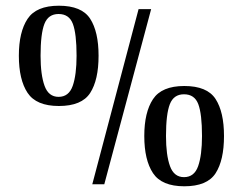

<svg xmlns="http://www.w3.org/2000/svg" viewBox="-20 -645 851 672"><path d="M46 -450Q46 -533 76.5 -579Q107 -625 186 -625Q266 -625 295.5 -579.5Q325 -534 325 -450Q325 -365 295.5 -319.5Q266 -274 186 -274Q107 -274 76.5 -320Q46 -366 46 -450ZM248 -450Q248 -527 235 -561.5Q222 -596 185 -596Q149 -596 135.5 -561.5Q122 -527 122 -450Q122 -383 136 -344.5Q150 -306 185 -306Q221 -306 234.5 -344.5Q248 -383 248 -450ZM509 -613 345 0H303L465 -613ZM485 -169Q485 -252 515.5 -298Q546 -344 625 -344Q705 -344 734.5 -298.5Q764 -253 764 -169Q764 -84 734.5 -38.5Q705 7 625 7Q546 7 515.5 -39Q485 -85 485 -169ZM687 -169Q687 -246 674 -280.5Q661 -315 624 -315Q588 -315 574.5 -280.5Q561 -246 561 -169Q561 -102 575 -63.5Q589 -25 624 -25Q660 -25 673.5 -63.5Q687 -102 687 -169Z"/></svg>

Font: Arya
Style: Regular
Weight: 400
Designer: Eduardo Rodriguez Tunni, Modular Infotech
Foundry: Eduardo Rodriguez Tunni, Modular Infotech
Version: Version 1.002